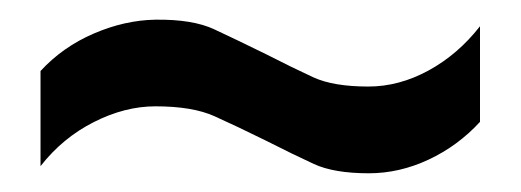

<svg xmlns="http://www.w3.org/2000/svg" viewBox="-20 -432 540 199"><path d="M22 -259.8Q44.9 -289.1 77.1 -305.4Q109.4 -321.8 141.1 -321.8Q179.7 -321.8 202.4 -311.5Q225.1 -301.3 255.9 -286.1Q284.7 -271.5 305.4 -262Q326.2 -252.4 362.3 -252.4Q394 -252.4 424.3 -266.6Q454.6 -280.8 477.5 -305.7V-404.8Q454.6 -375.5 424.1 -358.9Q393.6 -342.3 361.8 -342.3Q325.7 -342.3 304.9 -351.8Q284.2 -361.3 255.4 -376Q224.6 -391.1 202.1 -401.6Q179.7 -412.1 141.1 -411.6Q109.4 -411.1 77.1 -397.2Q44.9 -383.3 22 -358.4Z"/></svg>

Font: Roboto Flex
Style: Regular
Weight: 400
Designer: Berlow after Robertson
Foundry: Google
Version: Version 3.200;gftools[0.9.32]